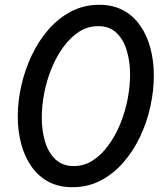

<svg xmlns="http://www.w3.org/2000/svg" viewBox="-20 -770 682 800"><path d="M282 10Q224 10 181.5 -13Q139 -36 110.5 -77Q82 -118 68 -171.5Q54 -225 54 -285Q54 -348 69 -414Q84 -480 112.5 -540Q141 -600 182.5 -647.5Q224 -695 277 -722.5Q330 -750 393 -750Q451 -750 493.5 -727Q536 -704 564.5 -663Q593 -622 607 -568.5Q621 -515 621 -455Q621 -392 606.5 -326Q592 -260 563.5 -200Q535 -140 493.5 -92.5Q452 -45 399 -17.5Q346 10 282 10ZM287 -78Q330 -78 366 -101Q402 -124 431 -163.5Q460 -203 480.5 -252.5Q501 -302 511.5 -355.5Q522 -409 522 -459Q522 -514 508 -560Q494 -606 465 -633.5Q436 -661 389 -661Q346 -661 310 -638Q274 -615 245 -575.5Q216 -536 195.5 -486.5Q175 -437 164.5 -383.5Q154 -330 154 -280Q154 -225 168 -179Q182 -133 211.5 -105.5Q241 -78 287 -78Z"/></svg>

Font: Be Vietnam Pro Variable Thin
Style: Italic
Weight: 100
Italic angle: -12°
Designer: Lam Bao, Tony Le, Vietanh Nguyen
Foundry: Yellow Type Foundry
Version: Version 1.002